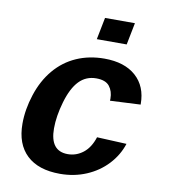

<svg xmlns="http://www.w3.org/2000/svg" viewBox="-82 -790 764 868"><g transform="rotate(10 300.0 -355.5)"><path d="M251.5 9.8Q151.9 9.8 98.6 -40.5Q45.4 -90.8 45.4 -184.6Q45.4 -249.5 67.9 -318.6Q90.3 -387.7 132.1 -437.3Q173.8 -486.8 231.9 -512.5Q290 -538.1 359.9 -538.1Q452.6 -538.1 504.6 -491.7Q556.6 -445.3 556.6 -364.3V-361.8L417 -355L417.5 -364.3Q417.5 -398.4 399.7 -421.1Q381.8 -443.8 338.9 -443.8Q292 -443.8 260.3 -410.9Q228.5 -377.9 209 -311Q189.5 -244.1 189.5 -188Q189.5 -84 270.5 -84Q309.6 -84 341.1 -108.6Q372.6 -133.3 388.2 -182.1L524.4 -175.8Q507.3 -122.6 467.8 -80.1Q428.2 -37.6 372.3 -13.9Q316.4 9.8 251.5 9.8ZM310.1 -618.7 330.1 -719.7H467.3L447.3 -618.7Z"/></g></svg>

Font: Cousine
Style: Bold Italic
Weight: 700
Italic angle: -12°
Monospace: yes
Designer: Steve Matteson
Foundry: Ascender Corporation
Version: Version 1.20